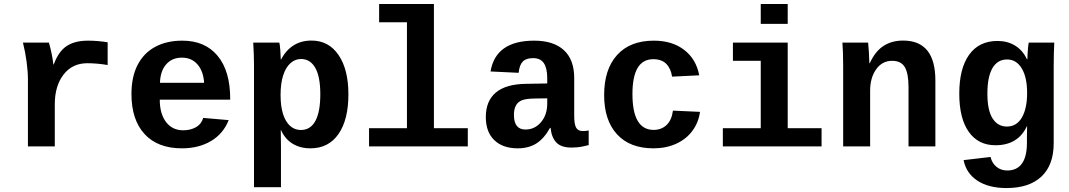

<svg xmlns="http://www.w3.org/2000/svg" viewBox="-20 -745 5441 977"><path d="M527.8 -414.1Q473.1 -423.3 424.3 -423.3Q348.1 -423.3 303.5 -365.7Q258.8 -308.1 258.8 -213.9V0H122.1V-342.3Q122.1 -379.4 115.5 -429.7Q108.9 -480 96.7 -528.3H229Q246.6 -464.8 251.5 -417H253.4Q277.8 -483.4 319.3 -510.7Q360.8 -538.1 427.2 -538.1Q478 -538.1 527.8 -529.8Z M905.8 9.8Q782.7 9.8 715.8 -62.7Q648.9 -135.3 648.9 -266.6Q648.9 -354.5 680.4 -415Q711.9 -475.6 770 -506.8Q828.1 -538.1 907.7 -538.1Q1023.4 -538.1 1087.4 -460.9Q1151.4 -383.8 1151.4 -241.7V-237.8H793Q793 -166 825 -124Q856.9 -82 912.6 -82Q948.7 -82 976.6 -97.4Q1004.4 -112.8 1014.2 -145L1143.6 -133.8Q1116.7 -64.9 1054.2 -27.6Q991.7 9.8 905.8 9.8ZM905.8 -451.7Q855.5 -451.7 825.7 -417.7Q795.9 -383.8 793.9 -323.7H1018.6Q1015.1 -382.3 985.1 -417Q955.1 -451.7 905.8 -451.7Z M1401.4 -528.3Q1404.3 -518.1 1406.5 -487.3Q1408.7 -456.5 1408.7 -442.4H1410.6Q1434.1 -488.8 1473.4 -513.7Q1512.7 -538.6 1564.9 -538.6Q1652.8 -538.6 1702.9 -464.8Q1752.9 -391.1 1752.9 -265.1Q1752.9 -135.7 1702.4 -63Q1651.9 9.8 1559.6 9.8Q1507.3 9.8 1468.8 -13.9Q1430.2 -37.6 1409.7 -83.5H1408.7L1409.7 3.4V207.5H1272.5V-413.1Q1272.5 -461.9 1268.6 -528.3ZM1407.7 -261.7Q1407.7 -203.6 1420.4 -164.3Q1433.1 -125 1456.3 -104.2Q1479.5 -83.5 1510.7 -83.5Q1560.1 -83.5 1585 -129.9Q1609.9 -176.3 1609.9 -265.1Q1609.9 -355 1584.2 -399.9Q1558.6 -444.8 1511.7 -444.8Q1481.4 -444.8 1457.5 -423.1Q1433.6 -401.4 1420.7 -360.8Q1407.7 -320.3 1407.7 -261.7Z M2188 -92.8H2360.4V0H1857.9V-92.8H2050.8V-631.8H1909.2V-724.6H2188Z M2614.7 9.8Q2538.1 9.8 2495.1 -32Q2452.1 -73.7 2452.1 -149.4Q2452.1 -231.4 2503.2 -274.2Q2554.2 -316.9 2655.8 -318.4L2764.6 -320.3V-347.2Q2764.6 -397.5 2747.6 -423.3Q2730.5 -449.2 2692.4 -449.2Q2656.7 -449.2 2639.9 -431.4Q2623 -413.6 2619.1 -374.5L2476.1 -381.3Q2502.4 -538.1 2698.2 -538.1Q2796.9 -538.1 2849.4 -489.7Q2901.9 -441.4 2901.9 -347.7V-156.2Q2901.9 -111.8 2911.9 -95Q2921.9 -78.1 2945.3 -78.1Q2960.9 -78.1 2975.6 -81.1V-6.8Q2963.4 -3.9 2953.6 -1.5Q2943.8 1 2934.1 2.4Q2924.3 3.9 2913.3 4.9Q2902.3 5.9 2887.7 5.9Q2835.9 5.9 2811.3 -19.5Q2786.6 -44.9 2781.7 -94.2H2778.8Q2748 -39.1 2708.7 -14.6Q2669.4 9.8 2614.7 9.8ZM2764.6 -244.6 2699.2 -243.7Q2655.3 -242.7 2635.5 -234.6Q2615.7 -226.6 2605.5 -208.7Q2595.2 -190.9 2595.2 -160.2Q2595.2 -85.9 2653.8 -85.9Q2701.2 -85.9 2732.9 -123.3Q2764.6 -160.6 2764.6 -217.8Z M3305.2 9.8Q3185.1 9.8 3119.6 -61.8Q3054.2 -133.3 3054.2 -261.2Q3054.2 -392.1 3120.1 -465.1Q3186 -538.1 3307.1 -538.1Q3400.4 -538.1 3461.4 -491.2Q3522.5 -444.3 3538.1 -361.8L3399.9 -355Q3394 -395.5 3370.6 -419.7Q3347.2 -443.8 3304.2 -443.8Q3198.2 -443.8 3198.2 -266.6Q3198.2 -84 3306.2 -84Q3345.2 -84 3371.6 -108.6Q3397.9 -133.3 3404.3 -182.1L3542 -175.8Q3534.7 -121.6 3503.2 -79.1Q3471.7 -36.6 3420.4 -13.4Q3369.1 9.8 3305.2 9.8Z M3988.3 -92.8H4160.6V0H3658.2V-92.8H3851.1V-435.5H3709.5V-528.3H3988.3ZM3851.1 -623.5V-724.6H3988.3V-623.5Z M4603 0V-302.2Q4603 -371.1 4584.2 -403.3Q4565.4 -435.5 4519.5 -435.5Q4468.8 -435.5 4438.2 -392.3Q4407.7 -349.1 4407.7 -283.2V0H4270.5V-410.2Q4270.5 -452.6 4269.3 -479.7Q4268.1 -506.8 4266.6 -528.3H4397.5Q4398.9 -519 4401.4 -478.8Q4403.8 -438.5 4403.8 -423.3H4405.8Q4433.6 -483.9 4475.6 -511.2Q4517.6 -538.6 4575.7 -538.6Q4739.7 -538.6 4739.7 -335.4V0Z M5101.6 211.9Q5010.7 211.9 4953.6 174.3Q4896.5 136.7 4883.3 69.8L5020.5 53.7Q5027.8 85.4 5050.8 104Q5073.7 122.6 5105.5 122.6Q5154.8 122.6 5180.2 87.2Q5205.6 51.8 5205.6 -18.1V-46.9L5206.5 -103H5205.6Q5160.2 -5.9 5045.4 -5.9Q4958 -5.9 4909.7 -74Q4861.3 -142.1 4861.3 -268.6Q4861.3 -396.5 4911.6 -466.6Q4961.9 -536.6 5055.7 -536.6Q5106.9 -536.6 5145.5 -512.9Q5184.1 -489.3 5205.6 -443.4H5208Q5208 -460.4 5210.2 -489.7Q5212.4 -519 5214.8 -528.3H5344.7Q5341.8 -475.6 5341.8 -406.2V-16.1Q5341.8 94.7 5279.5 153.3Q5217.3 211.9 5101.6 211.9ZM5206.5 -271.5Q5206.5 -351.6 5179.2 -397Q5151.9 -442.4 5104.5 -442.4Q5055.7 -442.4 5030 -398.2Q5004.4 -354 5004.4 -268.6Q5004.4 -183.6 5030.8 -142.3Q5057.1 -101.1 5103.5 -101.1Q5153.3 -101.1 5179.9 -147Q5206.5 -192.9 5206.5 -271.5Z"/></svg>

Font: Cousine
Style: Bold
Weight: 700
Monospace: yes
Designer: Steve Matteson
Foundry: Ascender Corporation
Version: Version 1.20